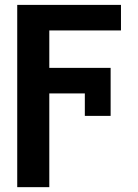

<svg xmlns="http://www.w3.org/2000/svg" viewBox="-20 -566 567 789"><path d="M434.6 -89.8H328.6V-182.1H182.6V203.1H50.8V-545.9H477.1V-440.9H182.6V-287.1H434.6Z"/></svg>

Font: Inter Tight SemiBold
Style: Regular
Weight: 600
Designer: Rasmus Andersson
Foundry: rsms
Version: Version 3.004; ttfautohint (v1.8.4.7-5d5b)